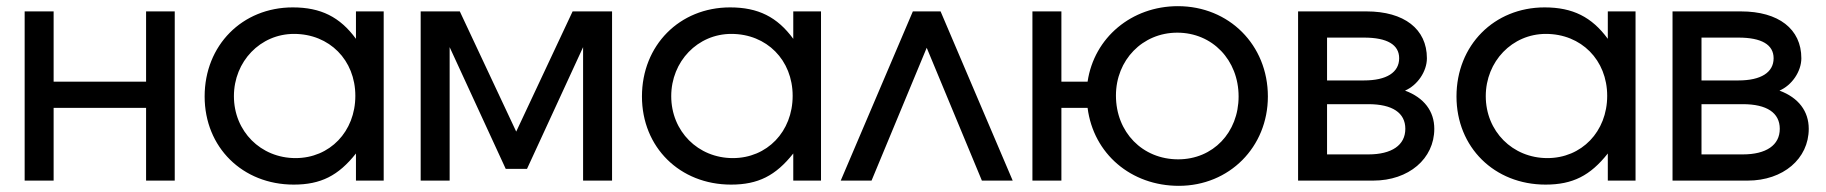

<svg xmlns="http://www.w3.org/2000/svg" viewBox="-20 -586 5924 623"><path d="M60 0H154V-236H454V0H547V-549H454V-321H154V-549H60Z M644 -273C644 -108 767 13 933 13C1021 13 1078 -16 1135 -88V0H1225V-549H1135V-460C1083 -531 1021 -562 930 -562C766 -562 644 -439 644 -273ZM739 -274C739 -387 825 -476 934 -476C1049 -476 1133 -391 1133 -275C1133 -159 1050 -73 939 -73C826 -73 739 -160 739 -274Z M1345 0H1439V-433L1621 -38H1690L1872 -433V0H1966V-549H1838L1655 -159L1472 -549H1345Z M2063 -273C2063 -108 2186 13 2352 13C2440 13 2497 -16 2554 -88V0H2644V-549H2554V-460C2502 -531 2440 -562 2349 -562C2185 -562 2063 -439 2063 -273ZM2158 -274C2158 -387 2244 -476 2353 -476C2468 -476 2552 -391 2552 -275C2552 -159 2469 -73 2358 -73C2245 -73 2158 -160 2158 -274Z M2708 0H2808L2987 -431L3166 0H3266L3032 -549H2942Z M3803 -69C3687 -69 3601 -157 3601 -276C3601 -391 3687 -480 3800 -480C3914 -480 3999 -391 3999 -273C3999 -156 3916 -69 3803 -69ZM3330 0H3424V-236H3509C3528 -87 3650 17 3805 17C3969 17 4094 -109 4094 -273C4094 -440 3968 -566 3802 -566C3652 -566 3530 -464 3509 -321H3424V-549H3330Z M4192 0H4436C4551 0 4634 -71 4634 -168C4634 -225 4601 -269 4539 -292C4579 -309 4610 -354 4610 -397C4610 -492 4536 -549 4414 -549H4192ZM4286 -325V-464H4406C4481 -464 4520 -441 4520 -397C4520 -351 4479 -325 4406 -325ZM4286 -85V-248H4420C4498 -248 4540 -220 4540 -168C4540 -115 4496 -85 4420 -85Z M4706 -273C4706 -108 4829 13 4995 13C5083 13 5140 -16 5197 -88V0H5287V-549H5197V-460C5145 -531 5083 -562 4992 -562C4828 -562 4706 -439 4706 -273ZM4801 -274C4801 -387 4887 -476 4996 -476C5111 -476 5195 -391 5195 -275C5195 -159 5112 -73 5001 -73C4888 -73 4801 -160 4801 -274Z M5407 0H5651C5766 0 5849 -71 5849 -168C5849 -225 5816 -269 5754 -292C5794 -309 5825 -354 5825 -397C5825 -492 5751 -549 5629 -549H5407ZM5501 -325V-464H5621C5696 -464 5735 -441 5735 -397C5735 -351 5694 -325 5621 -325ZM5501 -85V-248H5635C5713 -248 5755 -220 5755 -168C5755 -115 5711 -85 5635 -85Z"/></svg>

Font: Involve Medium
Style: Regular
Weight: 500
Designer: Stefan Peev
Foundry: Context Ltd.
Version: Version 1.001